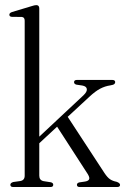

<svg xmlns="http://www.w3.org/2000/svg" viewBox="-20 -750 502 770"><path d="M33 0Q21.5 0 21.5 -9Q21.5 -16.5 33 -20L61.5 -24Q79 -27 79 -45.5V-667Q79 -681 67.5 -682L27 -682.5Q17.5 -683.5 17.5 -691Q17.5 -698.5 29 -702L105.5 -725Q119 -729.5 125.5 -729.5Q137.5 -729.5 137.5 -716V-202L315 -368Q330 -382.5 328.2 -393.2Q326.5 -404 310 -407L286.5 -410.5Q277 -413 277 -420.5Q277 -429.5 289 -429.5H429.5Q442 -429.5 442 -420.5Q442 -416 438.2 -412.8Q434.5 -409.5 422 -407.5Q401 -404.5 381.5 -394.2Q362 -384 338 -361.5L251.5 -281.5L399 -56Q411 -38 421.5 -31Q432 -24 447.5 -21Q461.5 -16 461.5 -8.5Q461.5 0 450 0H299.5Q288.5 0 288.5 -9Q288.5 -16 298 -18.5L321.5 -22Q336 -24.5 338 -32.8Q340 -41 327 -59.5L209 -242L137.5 -175.5V-45.5Q137.5 -27 155 -23.5L184 -19Q193.5 -16.5 193.5 -9Q193.5 0 182.5 0Z"/></svg>

Font: Fraunces 144pt S050 Light
Style: Regular
Weight: 300
Version: Version 1.000; ttfautohint (v1.8.3)